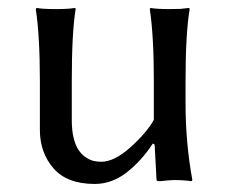

<svg xmlns="http://www.w3.org/2000/svg" viewBox="-20 -452 578 482"><path d="M363.8 -91.8Q335 -47.9 297.9 -19Q260.7 9.8 217.8 9.8Q148.4 9.8 114.3 -29.5Q80.1 -68.8 80.1 -126V-249Q80.1 -362.3 69.8 -429.2L71.8 -432.1Q85.9 -429.2 120.1 -429.2Q135.7 -429.2 147.9 -429.9Q160.2 -430.7 164.6 -431.6L168.9 -432.1L169.9 -429.2Q160.2 -370.1 160.2 -249V-149.9Q160.2 -124.5 165 -105.2Q169.9 -85.9 177.5 -75Q185.1 -64 195.3 -57.1Q205.6 -50.3 214.6 -48.1Q223.6 -45.9 233.9 -45.9Q266.6 -45.9 306.6 -81.5Q346.7 -117.2 366.2 -150.9V-249Q366.2 -362.3 356 -429.2L357.9 -432.1Q371.6 -429.2 405.8 -429.2Q421.4 -429.2 433.6 -429.7Q445.3 -430.7 450.2 -431.6L455.1 -432.1L456.1 -429.2Q445.8 -367.2 445.8 -249V-191.9Q445.8 -93.8 462.9 0L460.9 2.9Q441.4 0 416.5 0Q408.2 0 381.8 2.9Q373 2.9 373 0L368.2 -88.9Z"/></svg>

Font: Linux Biolinum
Style: Regular
Weight: 400
Designer: Philipp H. Poll
Foundry: Philipp H. Poll
Version: Version 0.6.4